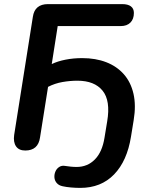

<svg xmlns="http://www.w3.org/2000/svg" viewBox="-20 -725 740 935"><path d="M371 190Q349 190 326 188Q303 186 285 182Q266 178 256 166Q246 154 245 139Q244 124 250 110Q256 96 268.5 88Q281 80 297 83Q311 85 324.5 86.5Q338 88 353 88Q406 88 442 51.5Q478 15 489 -55L502 -134Q519 -235 479.5 -283.5Q440 -332 357 -332Q321 -332 284 -325.5Q247 -319 214 -302L175 -56Q166 8 103 8Q72 8 58 -12.5Q44 -33 49 -68L140 -643Q149 -705 214 -705H575Q603 -705 617.5 -694Q632 -683 632 -662Q632 -632 615 -615Q598 -598 568 -598H261L232 -413Q261 -427 299.5 -434.5Q338 -442 380 -442Q446 -442 497.5 -422Q549 -402 583 -363.5Q617 -325 630 -268.5Q643 -212 631 -140L618 -60Q599 59 535.5 124.5Q472 190 371 190Z"/></svg>

Font: Nunito Variable Extra Light
Style: Italic
Weight: 200
Italic angle: -9°
Designer: Vernon Adams
Foundry: Vernon Adams
Version: Version 3.602